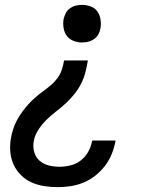

<svg xmlns="http://www.w3.org/2000/svg" viewBox="-20 -548 640 791"><path d="M318 -373Q300 -373 283 -379.5Q266 -386 255.5 -400Q245 -414 242 -432.5Q239 -451 242 -469Q245 -482 251 -494Q257 -506 268.5 -514Q280 -522 292.5 -525Q305 -528 318 -528Q336 -528 353.5 -521.5Q371 -515 381 -501Q391 -487 394 -468.5Q397 -450 394 -432Q392 -419 385.5 -407Q379 -395 367.5 -387Q356 -379 343.5 -376Q331 -373 318 -373ZM218 223Q189 223 161 218.5Q133 214 109 203Q85 192 66 173Q47 154 36 130Q25 106 22.5 78Q20 50 25 22Q28 3 34 -15.5Q40 -34 49.5 -52Q59 -70 71 -86.5Q83 -103 96.5 -118Q110 -133 125.5 -146.5Q141 -160 157.5 -172Q174 -184 189.5 -197Q205 -210 217 -226.5Q229 -243 235 -262Q241 -281 244 -299H342Q338 -275 332 -251Q326 -227 314.5 -204Q303 -181 286.5 -160.5Q270 -140 250.5 -122Q231 -104 210 -88Q189 -72 170.5 -53.5Q152 -35 137.5 -12.5Q123 10 119 34Q115 57 121 78.5Q127 100 143 114Q159 128 180.5 133.5Q202 139 225 139Q247 139 270 133.5Q293 128 312 113.5Q331 99 343 78Q355 57 359 34L360 31H456L455 37Q450 63 439.5 88.5Q429 114 411.5 136.5Q394 159 371.5 176.5Q349 194 323 204.5Q297 215 270.5 219Q244 223 218 223Z"/></svg>

Font: Iosevka Md Ex Obl
Style: Regular
Weight: 500
Width: 7
Italic angle: -9°
Monospace: yes
Designer: Belleve Invis
Foundry: Belleve Invis
Version: Version 32.5.0; ttfautohint (v1.8.4)